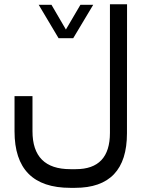

<svg xmlns="http://www.w3.org/2000/svg" viewBox="-20 -671 691 909"><path d="M257.3 -490.2 163.1 -648.4H223.6L292 -531.2L360.8 -648.4H421.4L326.7 -490.2ZM133.8 -49.8Q133.8 129.9 313 129.9H338.9Q500.5 129.9 500.5 -42V-650.9H581.5L581.1 -40Q581.1 218.3 335.4 218.3H313Q48.8 218.3 48.8 -49.3V-215.8H133.8Z"/></svg>

Font: Shabnam FD-WOL
Style: FD-WOL
Weight: 400
Foundry: DejaVu fonts team - Redesigned by Saber Rastikerdar - Based on Vazir font
Version: Version 5.0.1